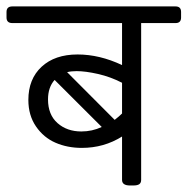

<svg xmlns="http://www.w3.org/2000/svg" viewBox="-45 -569 575 589"><path d="M493.5 -549.3Q510.5 -549.3 510.5 -532.3V-515.3Q510.5 -498.2 493.5 -498.2H388V-17Q388 -8.3 382.5 -4.2Q376.9 0 363.9 0H353.9Q329.4 0 329.4 -17V-150.2Q273.9 -115.3 206.1 -115.3Q161.7 -115.3 125.2 -131.2Q88.8 -147 65.4 -181.1Q42 -215.2 42 -262.4Q42 -326.6 82.6 -364.2Q123.3 -401.9 193 -401.9Q260.4 -401.9 329.4 -369.4V-498.2H-7.1Q-25 -498.2 -25 -515.3V-532.3Q-25 -549.3 -7.1 -549.3ZM306.8 -201.3Q321 -212.4 329.4 -220.8V-315.1Q294.1 -333.3 255.6 -342.1Q217.2 -350.8 189.9 -350.8Q173.2 -350.8 160.9 -347.6ZM204.5 -165.7Q237.8 -165.7 267.1 -179.5L122.5 -323.8Q102.3 -301.2 102.3 -264Q102.3 -217.2 131.4 -191.4Q160.5 -165.7 204.5 -165.7Z"/></svg>

Font: Jaldi
Style: Regular
Weight: 400
Designer: Pablo Cosgaya and Nicolas Silva
Foundry: Omnibus-Type
Version: Version 1.001;PS 001.001;hotconv 1.0.70;makeotf.lib2.5.58329